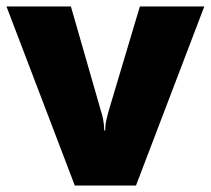

<svg xmlns="http://www.w3.org/2000/svg" viewBox="-20 -573 651 593"><path d="M211 0 0 -553H199L293 -226Q295 -222 298.5 -204Q302 -186 302 -170H305Q305 -187 308.5 -202Q312 -217 314 -225L412 -553H611L400 0Z"/></svg>

Font: Noto Sans Ethiopic Black
Style: Regular
Weight: 900
Designer: Monotype Design Team
Foundry: Monotype Imaging Inc.
Version: Version 2.102; ttfautohint (v1.8.4.7-5d5b)